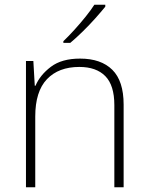

<svg xmlns="http://www.w3.org/2000/svg" viewBox="-20 -837 622 806"><path d="M316 -591Q404 -591 451.5 -544Q499 -497 499 -398V-51H460V-396Q460 -479 422 -517.5Q384 -556 313 -556Q226 -556 177 -504.5Q128 -453 128 -348V-51H89V-581H120L126 -477H129Q148 -522 193.5 -556.5Q239 -591 316 -591ZM422 -809Q405 -788 380.5 -760.5Q356 -733 328 -705.5Q300 -678 275 -657H246V-664Q267 -684 292 -711.5Q317 -739 339.5 -767Q362 -795 376 -817H422Z"/></svg>

Font: Noto Sans Tamil UI ExtraLight
Style: Regular
Weight: 200
Designer: Jelle Bosma - Monotype Design Team
Foundry: Monotype Imaging Inc.
Version: Version 2.004; ttfautohint (v1.8.4.7-5d5b)